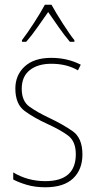

<svg xmlns="http://www.w3.org/2000/svg" viewBox="-20 -783 407 813"><path d="M170 -763Q153 -731 123.5 -685.5Q94 -640 73 -613V-606H91Q114 -632 139 -668Q164 -704 184 -732Q204 -703 228.5 -668Q253 -633 276 -606H295V-613Q277 -635 246.5 -682.5Q216 -730 198 -763ZM190 -283Q137 -308 104.5 -331.5Q72 -355 72 -407Q72 -459 106 -486Q140 -513 197 -513Q263 -513 310 -485L322 -509Q266 -538 197 -538Q124 -538 84.5 -501.5Q45 -465 45 -408Q45 -342 84.5 -313Q124 -284 181 -258Q234 -234 267.5 -209.5Q301 -185 301 -130Q301 -16 172 -16Q97 -16 36 -53V-23Q58 -11 93 -0.5Q128 10 172 10Q250 10 289.5 -27.5Q329 -65 329 -129Q329 -199 287 -228Q245 -257 190 -283Z"/></svg>

Font: Noto Sans Display SemiCondensed Thin
Style: Regular
Weight: 250
Width: 4
Designer: Monotype Design team
Foundry: Monotype Imaging Inc.
Version: 1.000